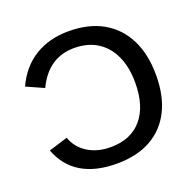

<svg xmlns="http://www.w3.org/2000/svg" viewBox="-125 -826 972 964"><g transform="rotate(-20 361.0 -344.0)"><path d="M339.4 -78.6Q447.8 -78.6 506.6 -147.5Q565.4 -216.3 565.4 -341.3Q565.4 -424.3 537.8 -484.4Q510.3 -544.4 459 -576.9Q407.7 -609.4 335.4 -609.4Q197.8 -609.4 131.3 -470.2L38.6 -511.7Q81.1 -604 157.7 -651.1Q234.4 -698.2 338.4 -698.2Q445.3 -698.2 521 -655.3Q596.7 -612.3 636.7 -532.5Q676.8 -452.6 676.8 -341.3Q676.8 -230 637.2 -151.6Q597.7 -73.2 522.7 -31.7Q447.8 9.8 340.8 9.8Q227.1 9.8 153.1 -34.7Q79.1 -79.1 45.9 -167.5L147 -198.7Q167 -142.6 218 -110.6Q269 -78.6 339.4 -78.6Z"/></g></svg>

Font: Arimo Medium
Style: Regular
Weight: 500
Designer: Steve Matteson
Foundry: Monotype Imaging Inc.
Version: Version 1.33